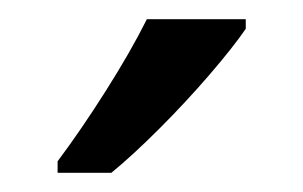

<svg xmlns="http://www.w3.org/2000/svg" viewBox="-20 -786 316 200"><path d="M236 -756Q223 -737 198.5 -708.5Q174 -680 146 -652Q118 -624 96 -606H40V-618Q64 -650 90 -691Q116 -732 133 -766H236Z"/></svg>

Font: Noto Sans Telugu SemiCondensed
Style: Regular
Weight: 400
Width: 4
Designer: Jelle Bosma - Monotype Design Team
Foundry: Monotype Imaging Inc.
Version: Version 2.005; ttfautohint (v1.8.4.7-5d5b)